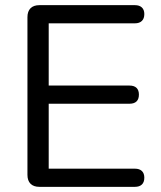

<svg xmlns="http://www.w3.org/2000/svg" viewBox="-20 -725 624 745"><path d="M133 0Q110.5 0 98.5 -12Q86.5 -24 86.5 -46.5V-658.5Q86.5 -681 98.5 -693Q110.5 -705 133 -705H503.5Q521 -705 530.5 -696Q540 -687 540 -670.5Q540 -653 530.5 -643.8Q521 -634.5 503.5 -634.5H169V-393H482.5Q500.5 -393 509.8 -384Q519 -375 519 -358Q519 -340.5 509.8 -331.5Q500.5 -322.5 482.5 -322.5H169V-70.5H503.5Q521 -70.5 530.5 -61.5Q540 -52.5 540 -35.5Q540 -18 530.5 -9Q521 0 503.5 0Z"/></svg>

Font: Nunito ExtraLight
Style: Regular
Weight: 200
Designer: Vernon Adams
Foundry: Vernon Adams
Version: Version 3.602;April 4, 2023;FontCreator 14.0.0.2856 64-bit